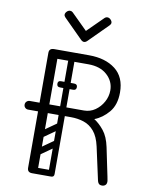

<svg xmlns="http://www.w3.org/2000/svg" viewBox="-99 -996 824 1066"><g transform="rotate(10 313.5 -462.5)"><path d="M551 0Q538 0 532 -7Q526 -14 524 -26L484 -209Q472 -263 447 -292.5Q422 -322 388 -333Q354 -344 316 -344H185V-28Q185 -16 178 -8Q171 0 157 0Q130 0 130 -26V-344H74Q64 -344 57 -351Q50 -358 50 -368Q50 -379 57.5 -386Q65 -393 75 -393H130V-674Q130 -700 158 -700H355Q447 -700 503.5 -656.5Q560 -613 560 -526Q560 -456 525 -414.5Q490 -373 445 -356Q474 -338 500.5 -305Q527 -272 539 -215Q553 -147 561 -109Q569 -71 572.5 -54Q576 -37 576.5 -32.5Q577 -28 577 -26Q577 -13 569.5 -6.5Q562 0 551 0ZM185 -393H380Q415 -393 443 -412.5Q471 -432 488 -463Q505 -494 505 -528Q505 -579 466 -614.5Q427 -650 360 -650H185ZM141 -17Q141 -35 159 -35H262Q280 -35 280 -17Q280 0 261 0H158Q141 0 141 -17ZM263 -365Q246 -365 246 -382V-646Q246 -663 263 -663Q281 -663 281 -647V-383Q281 -365 263 -365ZM209 -514Q209 -531 226 -531H300Q319 -531 319 -514Q319 -496 301 -496H227Q209 -496 209 -514ZM209 -514Q209 -531 226 -531H300Q319 -531 319 -514Q319 -496 301 -496H227Q209 -496 209 -514ZM275 -198Q280 -191 278.5 -184Q277 -177 272 -173L178 -107Q165 -98 155 -111Q144 -127 158 -136L252 -202Q265 -211 275 -198ZM275 -296Q280 -289 278.5 -282Q277 -275 272 -271L178 -205Q165 -196 155 -209Q144 -225 158 -234L252 -300Q265 -309 275 -296ZM168 0Q150 0 150 -18V-350Q150 -366 168 -366Q185 -366 185 -349V-17Q185 0 168 0ZM264 0Q246 0 246 -18V-350Q246 -366 264 -366Q281 -366 281 -349V-17Q281 0 264 0ZM224 -919 314 -830 404 -919Q410 -925 419 -925Q429 -925 437 -917Q446 -908 446 -899Q446 -891 439 -884L332 -777Q323 -768 314 -768Q305 -768 296 -777L189 -884Q182 -891 182 -899Q182 -908 191 -917Q199 -925 209 -925Q218 -925 224 -919Z"/></g></svg>

Font: Agu Display Uzo
Style: Regular
Weight: 400
Designer: Oluwaseun Badejo
Version: Version 1.103